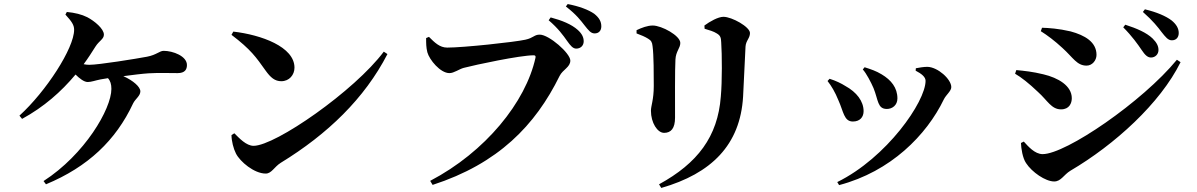

<svg xmlns="http://www.w3.org/2000/svg" viewBox="-20 -860 5910 948"><path d="M207 50C414 -36 552 -167 637 -349C648 -372 673 -386 673 -409C673 -431 638 -462 589 -484C635 -490 682 -496 713 -498C762 -501 819 -499 857 -499C894 -499 903 -518 903 -539C903 -583 834 -609 788 -609C768 -609 753 -589 706 -580C653 -570 468 -540 421 -540C412 -540 403 -541 393 -543C414 -571 433 -601 452 -631C470 -659 493 -667 493 -689C493 -718 447 -756 411 -775C383 -789 350 -797 310 -801L303 -788C334 -754 346 -737 346 -713C346 -622 207 -408 76 -289L89 -273C197 -332 282 -407 353 -492C372 -473 395 -455 413 -455C431 -455 451 -463 477 -468L513 -474C525 -461 530 -444 530 -421C530 -322 398 -97 195 34Z M1132 -704 1123 -688C1219 -615 1244 -578 1291 -512C1316 -477 1337 -459 1369 -459C1408 -459 1434 -490 1434 -526C1434 -629 1270 -688 1132 -704ZM1875 -605C1731 -412 1340 -140 1232 -140C1196 -140 1161 -178 1137 -202L1123 -193C1123 -164 1133 -125 1145 -102C1165 -62 1235 -3 1292 -3C1321 -3 1334 -36 1366 -56C1598 -198 1780 -374 1893 -593Z M2780 -658C2797 -634 2809 -620 2825 -620C2847 -620 2862 -635 2862 -656C2862 -675 2854 -693 2833 -712C2802 -740 2755 -759 2699 -774L2689 -760C2736 -720 2761 -685 2780 -658ZM2866 -735C2886 -710 2897 -695 2916 -695C2937 -695 2949 -709 2949 -730C2949 -753 2939 -772 2914 -792C2885 -812 2840 -829 2783 -840L2774 -828C2827 -787 2848 -758 2866 -735ZM2188 -625C2151 -625 2126 -650 2098 -678L2084 -672C2084 -645 2084 -627 2090 -602C2100 -565 2154 -499 2199 -499C2222 -499 2247 -519 2270 -525C2327 -540 2548 -587 2615 -587C2622 -587 2626 -584 2624 -575C2576 -356 2377 -110 2104 33L2116 53C2440 -52 2623 -241 2743 -485C2759 -517 2796 -528 2796 -561C2796 -597 2691 -689 2645 -689C2617 -689 2615 -673 2574 -664C2520 -652 2268 -625 2188 -625Z M3245 68C3492 -3 3635 -144 3649 -383C3652 -444 3658 -572 3661 -630C3663 -660 3683 -671 3683 -697C3683 -727 3594 -777 3552 -777C3526 -777 3485 -754 3458 -734L3459 -718C3482 -711 3504 -705 3519 -695C3538 -684 3540 -673 3541 -650C3545 -593 3546 -458 3539 -383C3524 -185 3424 -54 3234 50ZM3123 -695C3145 -687 3166 -678 3180 -669C3195 -660 3200 -652 3202 -632C3208 -591 3208 -485 3208 -436C3208 -367 3194 -338 3194 -313C3194 -254 3226 -204 3259 -204C3293 -204 3313 -226 3313 -279C3313 -347 3312 -523 3315 -566C3317 -607 3339 -622 3339 -648C3339 -684 3247 -734 3203 -734C3177 -734 3148 -723 3123 -711Z M4240 -517C4257 -499 4281 -453 4293 -425C4317 -366 4312 -322 4359 -322C4385 -322 4411 -340 4411 -374C4411 -427 4380 -465 4333 -493C4305 -510 4280 -518 4249 -528ZM4123 54C4378 -13 4555 -193 4640 -369C4651 -392 4677 -410 4677 -430C4677 -469 4610 -529 4559 -530C4541 -530 4517 -526 4502 -523L4501 -511C4530 -496 4550 -480 4550 -461C4550 -358 4358 -81 4114 39ZM4066 -460C4085 -436 4103 -406 4120 -364C4145 -309 4147 -260 4191 -260C4226 -260 4244 -282 4244 -311C4244 -360 4210 -405 4153 -436C4136 -447 4106 -462 4076 -471Z M5617 -613C5633 -589 5646 -576 5663 -576C5684 -576 5700 -592 5700 -613C5700 -632 5692 -649 5671 -670C5641 -699 5592 -720 5536 -738L5526 -725C5570 -681 5598 -641 5617 -613ZM5715 -702C5735 -677 5747 -661 5766 -661C5787 -661 5800 -675 5800 -697C5800 -720 5788 -740 5765 -759C5736 -781 5691 -800 5633 -814L5623 -801C5673 -757 5697 -726 5715 -702ZM5119 -706C5151 -686 5187 -659 5226 -623C5279 -575 5297 -536 5345 -536C5373 -536 5394 -562 5394 -589C5394 -653 5336 -686 5266 -705C5206 -719 5158 -722 5125 -723ZM5791 -565C5621 -358 5243 -99 5128 -99C5089 -99 5056 -138 5035 -161L5021 -154C5022 -127 5029 -80 5046 -55C5075 -10 5142 36 5185 36C5219 36 5232 3 5265 -17C5483 -145 5709 -350 5809 -553ZM4992 -496C5023 -478 5060 -449 5105 -406C5152 -364 5171 -320 5219 -320C5260 -320 5272 -351 5272 -375C5272 -437 5204 -476 5132 -493C5079 -506 5039 -510 4998 -514Z"/></svg>

Font: Noto Serif CJK HK
Style: Bold
Weight: 700
Designer: Ryoko NISHIZUKA 西塚涼子 (kana & ideographs); Frank Grießhammer (Latin, Greek & Cyrillic); Wenlong ZHANG 张文龙 (bopomofo); San
Foundry: Adobe
Version: Version 2.001;hotconv 1.1.0;makeotfexe 2.6.0